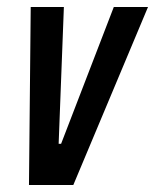

<svg xmlns="http://www.w3.org/2000/svg" viewBox="-20 -530 444 550"><path d="M63 0 68 -510H163L148 -118H155L306 -510H404L190 0Z"/></svg>

Font: Saira ExtraCondensed SemiBold
Style: Italic
Weight: 600
Width: 2
Italic angle: -12°
Designer: Hector Gatti with collaboration of the Omnibus-Type team
Foundry: Omnibus-Type
Version: Version 1.101